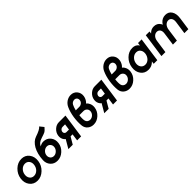

<svg xmlns="http://www.w3.org/2000/svg" viewBox="369 -2211 3722 3722"><g transform="rotate(-45 2229.5 -350.0)"><path d="M344 -512Q242 -512 162 -436Q81 -359 66 -250Q51 -141 109 -65Q168 12 270 12Q372 12 452 -65Q532 -141 547 -250Q562 -360 504 -436Q446 -512 344 -512ZM327 -397Q384 -397 416 -354Q447 -312 438 -250Q433 -219 421 -193.5Q409 -168 387 -146Q343 -103 286 -103Q230 -103 198 -146Q167 -189 176 -250Q180 -281 193 -307Q206 -333 227 -354Q271 -397 327 -397Z M1033 -712Q1000 -664 849 -614Q758 -583 695 -475Q664 -420 646 -351Q628 -282 623 -198Q619 -110 673 -49Q728 12 816 12Q910 12 984 -56Q1058 -123 1071 -218Q1084 -313 1029 -381Q975 -448 880 -448Q830 -448 781 -415Q789 -433 799.5 -448Q810 -463 823 -474Q840 -488 862.5 -499.5Q885 -511 915 -520Q951 -531 976.5 -540.5Q1002 -550 1018 -557Q1037 -567 1057 -586Q1077 -605 1099 -631ZM864 -333Q910 -333 937 -299Q965 -264 958 -218Q952 -172 914 -137Q877 -103 832 -103Q786 -103 758 -137Q732 -171 738 -218Q745 -266 781 -299Q819 -333 864 -333Z M1225 -175 1123 0H1243L1328 -145Q1330 -145 1331 -145Q1332 -145 1333 -145H1383L1363 0H1472L1543 -500H1362Q1292 -500 1235 -448Q1179 -397 1168 -323Q1158 -250 1200 -197Q1206 -190 1212 -184.5Q1218 -179 1225 -175ZM1417 -385 1399 -260H1328Q1303 -260 1288 -279Q1273 -297 1277 -323Q1281 -347 1301 -367Q1321 -385 1346 -385Z M1896 -712Q1834 -712 1778 -675Q1723 -637 1696 -576Q1655 -487 1636 -365Q1627 -303 1625.5 -246Q1624 -189 1630 -136Q1640 -69 1689 -29Q1740 12 1809 12Q1899 12 1970 -53Q2041 -117 2054 -209Q2062 -267 2041 -316Q2033 -336 2020.5 -352.5Q2008 -369 1990 -382Q2003 -394 2014.5 -407.5Q2026 -421 2034 -436Q2055 -473 2061 -514Q2072 -597 2024 -654Q1976 -712 1896 -712ZM1880 -597Q1916 -597 1936 -573Q1956 -547 1951 -513Q1946 -477 1918 -454Q1888 -430 1853 -430H1756Q1764 -466 1775 -496Q1786 -526 1796 -545Q1802 -557 1811 -566.5Q1820 -576 1831 -583Q1855 -597 1880 -597ZM1738 -315H1851Q1895 -315 1923 -285Q1951 -255 1945 -210Q1939 -165 1904 -134Q1869 -103 1825 -103Q1794 -103 1770 -121Q1758 -130 1750 -141.5Q1742 -153 1739 -167Q1733 -192 1732.5 -229Q1732 -266 1738 -315Z M2209 -175 2107 0H2227L2312 -145Q2314 -145 2315 -145Q2316 -145 2317 -145H2367L2347 0H2456L2527 -500H2346Q2276 -500 2219 -448Q2163 -397 2152 -323Q2142 -250 2184 -197Q2190 -190 2196 -184.5Q2202 -179 2209 -175ZM2401 -385 2383 -260H2312Q2287 -260 2272 -279Q2257 -297 2261 -323Q2265 -347 2285 -367Q2305 -385 2330 -385Z M2880 -712Q2818 -712 2762 -675Q2707 -637 2680 -576Q2639 -487 2620 -365Q2611 -303 2609.5 -246Q2608 -189 2614 -136Q2624 -69 2673 -29Q2724 12 2793 12Q2883 12 2954 -53Q3025 -117 3038 -209Q3046 -267 3025 -316Q3017 -336 3004.5 -352.5Q2992 -369 2974 -382Q2987 -394 2998.5 -407.5Q3010 -421 3018 -436Q3039 -473 3045 -514Q3056 -597 3008 -654Q2960 -712 2880 -712ZM2864 -597Q2900 -597 2920 -573Q2940 -547 2935 -513Q2930 -477 2902 -454Q2872 -430 2837 -430H2740Q2748 -466 2759 -496Q2770 -526 2780 -545Q2786 -557 2795 -566.5Q2804 -576 2815 -583Q2839 -597 2864 -597ZM2722 -315H2835Q2879 -315 2907 -285Q2935 -255 2929 -210Q2923 -165 2888 -134Q2853 -103 2809 -103Q2778 -103 2754 -121Q2742 -130 2734 -141.5Q2726 -153 2723 -167Q2717 -192 2716.5 -229Q2716 -266 2722 -315Z M3532 -500 3524 -439Q3521 -443 3517.5 -448Q3514 -453 3511 -457Q3468 -512 3386 -512Q3284 -512 3207 -436Q3129 -359 3114 -250Q3099 -140 3155 -64Q3211 12 3312 12Q3396 12 3455 -43Q3459 -47 3463 -51Q3467 -55 3470 -59L3462 0H3561L3631 -500ZM3378 -398Q3435 -398 3465 -355Q3480 -335 3485.5 -308.5Q3491 -282 3487 -250Q3482 -219 3469.5 -193Q3457 -167 3436 -145Q3393 -102 3337 -102Q3279 -102 3247 -146Q3216 -189 3225 -250Q3234 -312 3277 -355Q3321 -398 3378 -398Z M4412 0 4449 -262Q4457 -318 4450 -363.5Q4443 -409 4421 -443Q4378 -512 4290 -512Q4203 -512 4145 -444Q4139 -436 4133.5 -427.5Q4128 -419 4123 -410Q4120 -419 4116 -427.5Q4112 -436 4107 -443Q4063 -512 3975 -512Q3901 -512 3850 -459Q3848 -457 3845.5 -454.5Q3843 -452 3841 -450L3848 -500H3745L3674 0H3783L3821 -266Q3829 -326 3863 -362Q3897 -397 3942 -397Q3986 -397 4011 -362Q4035 -327 4026 -266L3989 0H4098L4135 -266Q4144 -326 4178 -362Q4212 -397 4256 -397Q4301 -397 4325 -362Q4349 -327 4341 -266L4303 0Z"/></g></svg>

Font: Unageo
Style: SemiBold-Italic
Weight: 600
Designer: Richard Sepsi
Foundry: Richard Sepsi
Version: Version 2.000